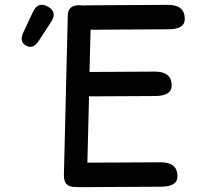

<svg xmlns="http://www.w3.org/2000/svg" viewBox="-20 -755 829 795"><path d="M86.4 -566.9Q59.1 -583 76.7 -621.1L116.7 -706.1Q137.2 -751 180.2 -726.6Q218.3 -704.6 190.9 -663.1L139.2 -584Q115.7 -549.3 86.4 -566.9ZM335.9 -732.9 674.8 -734.9Q743.7 -735.4 745.1 -678.7Q746.6 -633.8 677.7 -633.8Q516.1 -632.8 355 -631.8L350.6 -457L620.6 -458.5Q689.5 -459 690.9 -402.8Q692.4 -358.4 623.5 -357.4L348.6 -356L341.8 -81.5L644.5 -83Q713.4 -83.5 714.8 -27.3Q716.3 17.6 647.5 18.1L305.7 20Q299.8 20 294.9 19Q291 19 287.1 19Q243.2 18.1 244.6 -30.8L260.7 -691.4Q261.7 -732.9 306.6 -733.4Q316.9 -733.4 324.7 -731.9Q330.1 -732.9 335.9 -732.9Z"/></svg>

Font: Comic Relief
Style: Regular
Weight: 400
Designer: Jeff Davis
Foundry: Loudifier
Version: Version 1.0